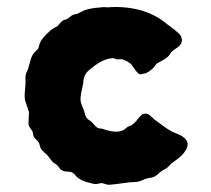

<svg xmlns="http://www.w3.org/2000/svg" viewBox="-20 -508 590 537"><path d="M488.8 -395.5Q488.8 -383.8 476.1 -375L467.3 -369.1Q459.5 -363.8 455.1 -356Q450.2 -348.1 436.5 -340.3Q422.9 -333 419.9 -331.1Q417 -329.1 415.5 -326.7Q407.2 -313 388.2 -303.2Q381.3 -302.2 375 -300.3Q368.7 -298.3 358.9 -311.5Q349.1 -324.7 348.1 -327.1Q339.4 -335.9 325.2 -340.8Q324.2 -342.8 316.4 -342.3Q308.6 -341.8 307.6 -341.8Q305.7 -341.8 301.8 -343.8Q297.9 -345.7 294.9 -345.2Q265.1 -344.2 226.1 -309.1Q212.9 -295.9 212.9 -275.9Q205.1 -241.7 205.1 -231.9Q205.1 -222.2 210 -210.9Q214.8 -200.2 216.8 -191.9Q219.7 -178.7 227.5 -173.3Q235.8 -168.5 241.7 -161.1Q247.1 -154.3 251.5 -151.4Q255.9 -148.4 266.1 -147.9Q312.5 -131.3 331.1 -148.4Q337.4 -154.3 341.3 -155.3Q344.7 -156.2 346.7 -157.2Q355.5 -162.1 365.7 -175.3Q375.5 -188.5 382.8 -189.9Q389.6 -190.9 394.5 -188.5Q399.4 -186 405.3 -180.2Q410.2 -174.8 413.1 -172.9Q416 -170.9 436.5 -155.8Q457 -140.6 469.7 -136.2Q517.1 -119.1 500.5 -89.8Q495.1 -80.1 489.3 -74.7Q483.4 -69.3 479 -65.4Q474.6 -61.5 467.8 -57.1Q460.9 -51.8 458.5 -49.8Q456.1 -47.9 452.6 -43.9Q446.3 -36.6 439.9 -34.2Q433.1 -31.7 422.4 -21.5Q411.6 -11.7 401.4 -10.7Q390.6 -9.8 378.9 -4.4Q367.2 1 359.4 1L341.8 2Q293.9 8.8 282.2 8.8L264.2 3.9L249 6.8Q240.2 6.8 220.2 0.5Q200.2 -5.9 191.4 -17.1Q183.1 -27.8 172.4 -27.8Q153.3 -27.8 147.5 -36.6Q141.6 -45.4 134.8 -49.8Q127.9 -53.7 126 -56.6Q124 -59.6 120.1 -64Q116.2 -68.8 114.7 -71.3Q113.3 -73.7 103 -82.5Q92.8 -91.3 91.3 -101.1Q89.4 -110.8 81.5 -117.2Q73.7 -124 72.8 -131.3Q71.8 -138.7 70.8 -140.6Q69.8 -142.6 65.9 -147.9Q62 -152.8 60.5 -156.7Q59.1 -160.6 60.1 -175.3Q61 -189.9 61 -194.8L49.8 -228Q48.8 -236.8 48.8 -241.2L50.8 -267.1Q51.8 -270 51.3 -285.2Q50.8 -300.3 54.7 -306.6Q58.6 -313 63 -331.1Q67.4 -349.1 72.3 -356Q77.1 -362.8 86.9 -372.1Q87.9 -375 90.8 -385.3Q93.8 -395.5 107.4 -409.7Q121.1 -423.8 129.4 -428.7Q137.7 -433.6 141.1 -435.1Q143.1 -437 148.4 -443.8Q153.8 -450.7 160.6 -452.6Q167 -454.1 168.9 -455.6Q170.9 -457 175.8 -460.9Q180.7 -464.8 183.6 -466.3Q186.5 -467.8 191.9 -468.3Q197.3 -468.8 208.5 -475.6Q219.7 -482.4 245.6 -485.8Q271 -488.8 276.4 -487.8Q281.7 -486.8 284.2 -487.8Q385.3 -493.7 449.2 -439Q460 -431.6 466.3 -426.3Q472.7 -420.9 480.5 -414.1Q488.3 -407.2 488.8 -395.5Z"/></svg>

Font: AntiqueNobleBold
Style: Bold
Weight: 700
Version: Version 001.000